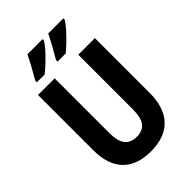

<svg xmlns="http://www.w3.org/2000/svg" viewBox="-271 -1042 1160 1160"><g transform="rotate(-45 309.0 -461.5)"><path d="M552 -246Q552 -122 490 -56Q428 10 307 10Q190 10 128 -54Q66 -118 66 -243V-714H208V-249Q208 -177 233.5 -145Q259 -113 309 -113Q362 -113 386 -145.5Q410 -178 410 -250V-714H552ZM502 -923Q492 -904 467.5 -876Q443 -848 414 -820Q385 -792 362 -773H292V-786Q316 -827 338.5 -868Q361 -909 372 -933H502ZM324 -923Q314 -903 290 -876Q266 -849 237 -821.5Q208 -794 182 -773H115V-786Q139 -827 161 -867.5Q183 -908 195 -933H324Z"/></g></svg>

Font: Noto Sans Khmer UI Condensed
Style: Bold
Weight: 700
Width: 3
Designer: Danh Hong and the Monotype Design Team
Foundry: Monotype Imaging Inc.
Version: Version 2.002; ttfautohint (v1.8.4.7-5d5b)